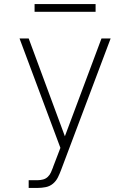

<svg xmlns="http://www.w3.org/2000/svg" viewBox="-20 -709 640 944"><path d="M121 215V177H165Q178 177 191.5 173.5Q205 170 215 160.5Q225 151 230.5 138.5Q236 126 241 113V112Q241 112 241 112Q241 112 241 112L277 18L76 -520H121L299 -39L479 -520H524L281 125Q274 144 265 162.5Q256 181 240.5 194Q225 207 205 211Q185 215 165 215ZM450 -651H150V-689H450Z"/></svg>

Font: Zed Sans Extralight Extended
Style: Regular
Weight: 200
Width: 7
Designer: Belleve Invis
Foundry: Belleve Invis
Version: Version 1.0.0; ttfautohint (v1.8.4)